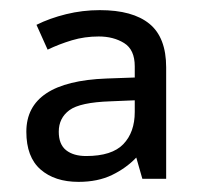

<svg xmlns="http://www.w3.org/2000/svg" viewBox="-20 -742 397 379"><path d="M177 -722Q242 -722 275 -695Q308 -668 308 -609V-389H261L249 -431Q229 -410 201 -396.5Q173 -383 135 -383Q88 -383 60 -407.5Q32 -432 32 -482Q32 -581 190 -587L246 -589V-611Q246 -644 225 -657Q204 -670 175 -670Q147 -670 122 -662.5Q97 -655 74 -644L52 -693Q78 -706 110.5 -714Q143 -722 177 -722ZM198 -542Q138 -540 117 -524.5Q96 -509 96 -482Q96 -457 110.5 -445.5Q125 -434 150 -434Q201 -434 223.5 -457.5Q246 -481 246 -521V-544Z"/></svg>

Font: Noto Sans Pau Cin Hau
Style: Regular
Weight: 400
Designer: Monotype Design Team
Foundry: Monotype Imaging Inc.
Version: Version 2.002; ttfautohint (v1.8.4.7-5d5b)